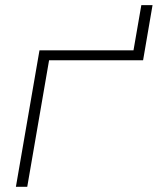

<svg xmlns="http://www.w3.org/2000/svg" viewBox="-20 -723 627 743"><path d="M533.7 -489.7 570.3 -703.1H526.9L496.6 -528.3H132.8L41.5 0H85.4L169.9 -489.7Z"/></svg>

Font: Roboto Mono ExtraLight
Style: Italic
Weight: 250
Italic angle: -10°
Monospace: yes
Designer: Google
Version: Version 3.000